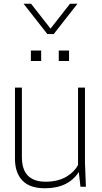

<svg xmlns="http://www.w3.org/2000/svg" viewBox="-20 -998 543 1026"><path d="M267 -816H233L106 -978H146L250 -845L354 -978H394ZM220 8Q139 8 99.5 -33.5Q60 -75 60 -150V-530H97V-160Q97 -91 129.5 -59Q162 -27 223 -27Q259 -27 287.5 -34.5Q316 -42 337 -55Q358 -68 373 -83.5Q388 -99 397 -116V-530H434V-130L439 0H410L401 -79Q345 8 220 8ZM349 -672H294V-728H349ZM200 -672H145V-728H200Z"/></svg>

Font: Tanohe Sans ExtraLight
Style: Regular
Weight: 250
Designer: Village Type and Design LLC & Cristiano Sobral
Foundry: Cooper Hewitt Smithsonian Design Museum
Version: Version 1.00;September 29, 2021;FontCreator 13.0.0.2655 64-b